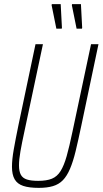

<svg xmlns="http://www.w3.org/2000/svg" viewBox="-20 -902 497 930"><path d="M168 8Q121 8 92.5 -1.5Q64 -11 51 -33.5Q38 -56 38 -94Q38 -129 46.5 -177.5Q55 -226 69 -294L152 -688H188L98 -264Q86 -209 79 -169Q72 -129 72 -101Q72 -72 81 -55.5Q90 -39 110.5 -32.5Q131 -26 165 -26Q206 -26 231.5 -36.5Q257 -47 273.5 -73.5Q290 -100 303 -146Q316 -192 331 -264L421 -688H457L374 -294Q359 -222 346.5 -170.5Q334 -119 319 -84Q304 -49 284.5 -29Q265 -9 236.5 -0.5Q208 8 168 8ZM279 -763H253L230 -877L231 -882H274L280 -768ZM377 -763H351L328 -877L329 -882H372L378 -768Z"/></svg>

Font: Saira Condensed Thin
Style: Italic
Weight: 250
Width: 3
Italic angle: -12°
Designer: Hector Gatti with collaboration of the Omnibus-Type team
Foundry: Omnibus-Type
Version: Version 1.101